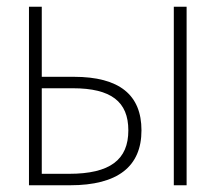

<svg xmlns="http://www.w3.org/2000/svg" viewBox="-20 -550 640 570"><path d="M496 0H534V-530H496ZM66 0H188C330 0 400 -56 400 -163C400 -268 335 -322 199 -322H104V-530H66ZM104 -34V-288H196C310 -288 361 -248 361 -163C361 -76 307 -34 185 -34Z"/></svg>

Font: Noto Sans Mono ExtraLight
Style: Regular
Weight: 200
Designer: Monotype Design Team
Foundry: Monotype Imaging Inc.
Version: Version 2.014